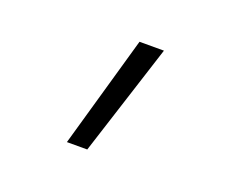

<svg xmlns="http://www.w3.org/2000/svg" viewBox="-67 -228 634 532"><g transform="rotate(20 250.0 38.0)"><path d="M170 203 264 -127H336L230 203Z"/></g></svg>

Font: Iosevka Light
Style: Regular
Weight: 300
Monospace: yes
Designer: Belleve Invis
Foundry: Belleve Invis
Version: Version 32.5.0; ttfautohint (v1.8.4)